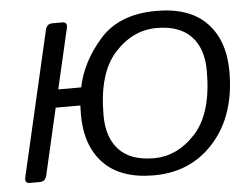

<svg xmlns="http://www.w3.org/2000/svg" viewBox="-52 -778 1091 856"><g transform="rotate(-5 494.0 -350.5)"><path d="M48.8 0Q24.4 0 30.8 -26.9L179.7 -673.3Q186 -700.2 210.4 -700.2H255.4Q279.8 -700.2 273.4 -673.3L211.4 -404.3H314Q336.9 -517.6 424.1 -616.2Q511.2 -714.8 677.2 -714.8Q826.2 -714.8 902.3 -635.5Q978.5 -556.2 978.5 -417Q978.5 -221.7 874 -103.5Q769.5 14.6 603.5 14.6Q454.6 14.6 378.4 -64.7Q302.2 -144 302.2 -283.2Q302.2 -304.2 303.2 -324.2H192.9L124.5 -26.9Q118.2 0 93.8 0ZM402.3 -271.5Q402.3 -171.4 454.3 -116.5Q506.3 -61.5 608.9 -61.5Q716.3 -61.5 797.4 -151.1Q878.4 -240.7 878.4 -428.7Q878.4 -528.8 826.4 -583.7Q774.4 -638.7 671.9 -638.7Q564.5 -638.7 483.4 -549.1Q402.3 -459.5 402.3 -271.5Z"/></g></svg>

Font: Istok
Style: Italic
Weight: 500
Italic angle: -13°
Designer: Andrey V. Panov
Foundry: Andrey V. Panov
Version: Version 1.0.3